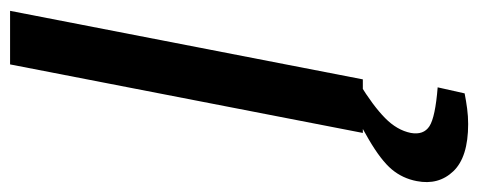

<svg xmlns="http://www.w3.org/2000/svg" viewBox="-361 -436 949 381"><g transform="rotate(-90 113.5 -245.5)"><path d="M40.2 0 176.2 -700H282.5L146.5 0ZM57.9 209Q-7.8 209 -35.8 179.6Q-63.8 150.2 -55.4 107.1Q-50.1 79 -32.2 57.5Q-14.2 36 27.6 11.6L68.9 -11.8L139.7 -11.5L138.9 -7.3Q93.8 20.4 69.8 44.1Q45.7 67.8 40.2 95.2Q35.7 120.6 53.6 132.2Q71.6 143.8 130.7 148.5L118.7 202Q103.5 205 88.3 207Q73.1 209 57.9 209Z"/></g></svg>

Font: REM Medium
Style: Italic
Weight: 500
Italic angle: -11°
Designer: Octavio Pardo
Foundry: Ashler Design
Version: Version 1.005;gftools[0.9.28]